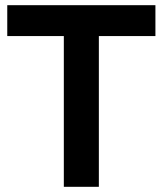

<svg xmlns="http://www.w3.org/2000/svg" viewBox="-20 -720 628 740"><path d="M579 -700H8V-581H226V0H361V-581H579Z"/></svg>

Font: Montserrat_SPRD_medium Medium
Style: Regular
Weight: 400
Designer: Julieta Ulanovsky edited by Nelly Hempel
Foundry: Julieta Ulanovsky
Version: Version 4.000;PS 004.000;hotconv 1.0.88;makeotf.lib2.5.64775